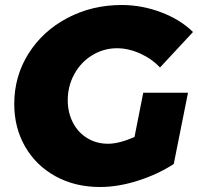

<svg xmlns="http://www.w3.org/2000/svg" viewBox="-20 -734 792 768"><path d="M553 -363H732L675 -78Q612 -37 532.5 -11.5Q453 14 380 14Q280 14 202 -29Q124 -72 80.5 -147.5Q37 -223 37 -318Q37 -429 94 -519.5Q151 -610 249.5 -662Q348 -714 467 -714Q547 -714 624 -685Q701 -656 752 -606L620 -464Q587 -499 540.5 -520Q494 -541 448 -541Q395 -541 349.5 -513.5Q304 -486 277.5 -438Q251 -390 251 -333Q251 -284 271.5 -244Q292 -204 329 -181.5Q366 -159 412 -159Q456 -159 518 -186Z"/></svg>

Font: TypoPRO Montserrat
Style: Italic
Weight: 800
Italic angle: -11.3°
Designer: Julieta Ulanovsky
Foundry: Julieta Ulanovsky
Version: Version 6.001